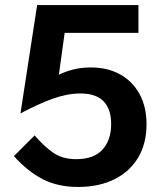

<svg xmlns="http://www.w3.org/2000/svg" viewBox="-20 -720 645 760"><path d="M117 -184Q156 -139 192 -114.5Q228 -90 282 -90Q351 -90 385.5 -127.5Q420 -165 420 -229Q420 -288 390 -319Q360 -350 298 -350Q247 -350 189.5 -329.5Q132 -309 61 -271L127 -700H528V-590H236L213 -424Q236 -436 268.5 -444.5Q301 -453 339 -453Q406 -453 455.5 -425.5Q505 -398 532.5 -347.5Q560 -297 560 -228Q560 -152 527 -96.5Q494 -41 433 -10.5Q372 20 289 20Q209 20 149.5 -10.5Q90 -41 35 -102Z"/></svg>

Font: Moderustic SemiBold
Style: Regular
Weight: 600
Designer: Tural Alisoy
Foundry: TAFT Foundry
Version: Version 2.120